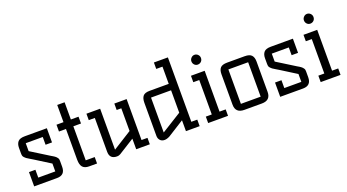

<svg xmlns="http://www.w3.org/2000/svg" viewBox="-55 -1324 3451 1908"><g transform="rotate(-20 1670.5 -370.0)"><path d="M129 -348 299 -242Q306 -237 320.5 -228.5Q335 -220 341 -216.5Q347 -213 357 -206Q367 -199 371 -194Q375 -189 380.5 -182Q386 -175 387.5 -167Q389 -159 389 -150V-88Q389 0 303 0H61V-151H129V-68H309V-151L145 -254Q132 -262 110 -275Q88 -288 81.5 -293Q75 -298 65 -308Q55 -318 52.5 -328Q50 -338 50 -354V-411Q50 -453 70.5 -476.5Q91 -500 144 -500H377V-350H309V-432H129Z M553 -682H631V-500H712V-428H631V-68H726V0H642Q596 0 574.5 -24.5Q553 -49 553 -104V-428H479V-500H553Z M860 -433H796V-501H941V-68L1140 -193V-433H1091V-501H1221V-68H1284V0H1140V-112L974 -8Q958 2 938 2Q860 2 860 -75Z M1748 -69H1811V0H1666V-115L1493 -6Q1462 10 1438 10Q1408 10 1391 -9Q1374 -28 1374 -56V-406Q1374 -452 1393 -476Q1412 -500 1464 -500H1666V-682H1600V-750H1748ZM1666 -195V-432H1454V-63Z M2046 -500V-68H2111V0H1901V-68H1964V-432H1901V-500ZM2055 -633Q2055 -610 2040 -595.5Q2025 -581 2003 -581Q1983 -581 1968.5 -596Q1954 -611 1954 -633Q1954 -653 1969 -668.5Q1984 -684 2004 -684Q2025 -684 2040 -669Q2055 -654 2055 -633Z M2469 0H2284Q2191 0 2191 -89V-411Q2191 -455 2211 -477.5Q2231 -500 2284 -500H2469Q2521 -500 2541.5 -477Q2562 -454 2562 -411V-89Q2562 0 2469 0ZM2272 -432V-68H2481V-432Z M2731 -348 2901 -242Q2908 -237 2922.5 -228.5Q2937 -220 2943 -216.5Q2949 -213 2959 -206Q2969 -199 2973 -194Q2977 -189 2982.5 -182Q2988 -175 2989.5 -167Q2991 -159 2991 -150V-88Q2991 0 2905 0H2663V-151H2731V-68H2911V-151L2747 -254Q2734 -262 2712 -275Q2690 -288 2683.5 -293Q2677 -298 2667 -308Q2657 -318 2654.5 -328Q2652 -338 2652 -354V-411Q2652 -453 2672.5 -476.5Q2693 -500 2746 -500H2979V-350H2911V-432H2731Z M3236 -500V-68H3301V0H3091V-68H3154V-432H3091V-500ZM3245 -633Q3245 -610 3230 -595.5Q3215 -581 3193 -581Q3173 -581 3158.5 -596Q3144 -611 3144 -633Q3144 -653 3159 -668.5Q3174 -684 3194 -684Q3215 -684 3230 -669Q3245 -654 3245 -633Z"/></g></svg>

Font: Kelly Slab
Style: Regular
Weight: 400
Designer: Denis Masharov
Foundry: Denis Masharov
Version: Version 1.001